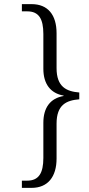

<svg xmlns="http://www.w3.org/2000/svg" viewBox="-20 -780 429 930"><path d="M86 130H133C212 130 254 76 254 -12V-181C254 -273 302 -294 364 -299V-332C302 -337 254 -359 254 -450V-619C254 -708 212 -760 133 -760H86V-725H112C168 -725 190 -689 190 -615V-447C190 -373 225 -328 288 -317V-315C224 -304 190 -259 190 -185V-15C190 58 168 95 112 95H86Z"/></svg>

Font: Noto Serif Devanagari SemiCondensed Light
Style: Regular
Weight: 300
Width: 4
Designer: Universal Thirst, Indian Type Foundry and the Monotype Design Team
Foundry: Monotype Imaging Inc.
Version: Version 2.004